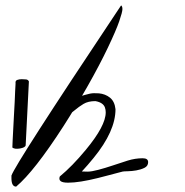

<svg xmlns="http://www.w3.org/2000/svg" viewBox="-20 -693 688 713"><path d="M25.9 -145.1Q25.9 -153.8 27 -172.5Q28.1 -191.2 29.2 -214.8Q30.3 -238.3 31.8 -264.2Q33.3 -290 34.5 -313.5Q35.6 -337.1 36.3 -355.5Q37.1 -374 37.8 -383.2Q36.3 -393.4 43.8 -396.1Q51.3 -398.9 60.7 -398.9Q70 -398.9 77.2 -398Q84.3 -397.1 87.3 -390.6L75.3 -153.4Q73.8 -145.1 54.3 -141.6Q34.8 -138.2 25.9 -145.1ZM40 0Q22.5 0 22.5 -31.2V-41Q37.1 -84 408.2 -640.6Q426.8 -668.9 429.7 -672.9Q434.6 -669.9 434.6 -659.2Q434.6 -648.4 422.9 -614.3Q411.1 -580.1 380.4 -515.6Q349.6 -451.2 306.2 -374.5Q262.7 -297.9 215.8 -224.6Q107.4 -56.6 40 0ZM509.8 -105.3Q530.1 -105.3 530.1 -90.9Q530.1 -76.4 516.6 -69.8Q503 -63.1 486.1 -60.2Q469.2 -57.3 454.4 -57.1Q439.6 -56.8 435.6 -55.9Q431.6 -55 417.8 -51.3Q404 -47.5 384.9 -42.6Q365.8 -37.7 343.6 -31.9Q274.1 -14.6 232.9 -14.6Q211.9 -14.6 204.9 -20.6Q197.8 -26.7 202.1 -37.7Q248.3 -75.8 298.1 -136Q372.6 -225.6 372.6 -275.8Q372.6 -285.7 369.5 -294.3Q362.7 -312.3 334.4 -317.5Q307.3 -317.5 290.1 -307.1Q272.9 -296.7 257.8 -283.9Q242.7 -271.2 227 -260.8Q211.3 -250.4 188.6 -250.4Q189.2 -269.5 205.2 -287.4Q237.2 -324.4 295.6 -340.6Q316.6 -346.9 328.9 -346.9Q341.2 -346.9 347.3 -346.4Q371.3 -344.1 388.6 -330.2Q405.8 -316.3 408.9 -287.4Q408.9 -205.9 327.6 -106.5Q305.5 -79.3 283.9 -56.2Q290.7 -55.6 305.2 -55.6Q319.6 -55.6 344.9 -62.3Q370.1 -68.9 398.4 -78.4Q426.7 -88 454.4 -96.7Q482.1 -105.3 509.8 -105.3Z"/></svg>

Font: Architects Daughter
Style: Regular
Weight: 400
Designer: Kimberly Geswein
Foundry: Kimberly Geswein
Version: Version 1.003 2010